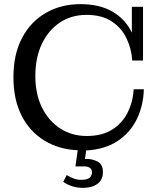

<svg xmlns="http://www.w3.org/2000/svg" viewBox="-20 -715 772 929"><path d="M382 194Q354 194 329 186Q304 178 286 165L303 132Q319 142 337.5 149Q356 156 376 155Q402 155 413.5 145Q425 135 425 119Q425 104 414.5 97Q404 90 387 90H345L356 12Q265 8 194.5 -35Q124 -78 84.5 -155.5Q45 -233 45 -341Q45 -453 87 -532Q129 -611 202.5 -653Q276 -695 369 -695Q462 -695 524.5 -658.5Q587 -622 618 -557V-682H672V-422H620Q616 -480 592 -530Q568 -580 520.5 -611.5Q473 -643 398 -643Q326 -643 270.5 -606.5Q215 -570 183 -503.5Q151 -437 151 -347Q151 -259 183.5 -194Q216 -129 272 -93Q328 -57 400 -57Q473 -57 522 -87.5Q571 -118 597 -169.5Q623 -221 627 -283H676Q674 -205 642.5 -139.5Q611 -74 549.5 -33Q488 8 397 13L391 54H401Q427 54 452.5 67Q478 80 478 118Q478 155 451.5 174.5Q425 194 382 194Z"/></svg>

Font: Montagu Slab 144pt
Style: Regular
Weight: 400
Designer: Florian Karsten
Foundry: Florian Karsten
Version: Version 1.000; ttfautohint (v1.8.3)